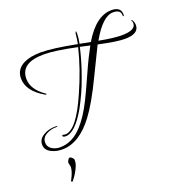

<svg xmlns="http://www.w3.org/2000/svg" viewBox="-164 -783 1188 1248"><g transform="rotate(-20 430.0 -158.5)"><path d="M135 103Q93 103 62 87Q21 68 21 29Q21 -13 66 -35Q83 -45 103.5 -49Q124 -53 146 -53Q155 -53 155 -50Q155 -47 146 -47Q108 -47 80 -31Q44 -13 44 23Q44 53 71 70Q95 85 126 85Q212 85 282 7Q306 -19 331 -57Q356 -95 381 -145Q392 -167 411 -207.5Q430 -248 457 -309Q480 -361 500 -401Q520 -441 536 -470L469 -485Q459 -441 445.5 -394.5Q432 -348 414 -299Q395 -244 373 -196Q351 -148 328 -106Q250 30 185 30Q164 30 164 20Q164 15 169 15Q171 15 173 15.5Q175 16 177 16Q181 18 185 18Q264 18 358 -199Q391 -273 416 -345Q441 -417 458 -487Q309 -519 232 -519Q71 -519 71 -408Q71 -334 156 -276Q160 -273 160 -271Q160 -268 156 -268Q155 -268 151 -270Q39 -334 39 -423Q39 -486 100 -516Q123 -527 152 -532.5Q181 -538 217 -538Q259 -538 320 -530Q381 -522 463 -506Q466 -521 468.5 -538.5Q471 -556 473 -576Q475 -586 479 -589Q482 -588 482 -569Q482 -557 480 -540.5Q478 -524 474 -504L547 -490Q636 -639 743 -639Q808 -639 808 -585Q808 -575 804 -575Q800 -575 800 -583Q800 -622 748 -622Q676 -622 596 -481Q648 -471 686.5 -466.5Q725 -462 751 -462Q848 -462 848 -510Q848 -517 846 -523Q842 -527 842 -530Q842 -533 844 -533Q850 -533 856 -516Q860 -504 860 -494Q860 -433 762 -433Q706 -433 583 -460Q576 -445 553 -399Q530 -353 493 -276Q453 -192 418.5 -132Q384 -72 356 -35Q253 103 135 103ZM123 322Q119 322 117.5 318.5Q116 315 120 309Q147 259 147 226Q147 222 144 213Q141 202 141 199Q141 190 147 181Q153 169 160 169Q172 169 184 187V185Q185 185 185.5 191.5Q186 198 186 201Q186 229 158 276Q154 284 146 295Q138 306 127 320Q125 322 123 322Z"/></g></svg>

Font: Ruthie
Style: Regular
Weight: 400
Designer: Robert E. Leuschke
Foundry: Robert E. Leuschke
Version: Version 1.012